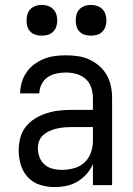

<svg xmlns="http://www.w3.org/2000/svg" viewBox="-20 -753 540 781"><path d="M202 8Q172 8 143 -1Q114 -10 93.5 -32Q73 -54 64.5 -83Q56 -112 56 -141Q56 -167 62.5 -192Q69 -217 84.5 -237Q100 -257 122 -270.5Q144 -284 168.5 -292Q193 -300 218 -303Q243 -306 269 -306H358V-355Q358 -376 351 -397Q344 -418 328 -432Q312 -446 291 -452Q270 -458 249 -458Q229 -458 209.5 -454Q190 -450 174 -439Q158 -428 149 -410Q140 -392 140 -373Q140 -373 140 -373Q140 -373 140 -373Q140 -373 140 -373Q140 -373 140 -373Q140 -373 140 -373Q140 -373 140 -373H62Q62 -373 62 -373Q62 -373 62 -373Q62 -396 68.5 -418Q75 -440 88 -459Q101 -478 119.5 -491.5Q138 -505 159 -513.5Q180 -522 203 -525Q226 -528 249 -528Q273 -528 297 -524.5Q321 -521 343 -511Q365 -501 383.5 -485Q402 -469 414 -448Q426 -427 431 -403Q436 -379 436 -355V0H358V-86Q349 -64 332.5 -45.5Q316 -27 295 -14.5Q274 -2 250 3Q226 8 202 8ZM232 -62Q256 -62 280.5 -68.5Q305 -75 323 -91.5Q341 -108 349.5 -131.5Q358 -155 358 -180V-236H269Q254 -236 238.5 -234.5Q223 -233 208.5 -229.5Q194 -226 180 -219.5Q166 -213 155 -203Q144 -193 139 -178.5Q134 -164 134 -149Q134 -131 141 -113Q148 -95 162 -83Q176 -71 194.5 -66.5Q213 -62 232 -62ZM350 -608Q337 -608 325 -611.5Q313 -615 304 -624Q295 -633 291.5 -645Q288 -657 288 -670Q288 -683 291.5 -695Q295 -707 304 -716Q313 -725 325 -729Q337 -733 350 -733Q363 -733 375 -729Q387 -725 396 -716Q405 -707 409 -695Q413 -683 413 -670Q413 -657 409 -645Q405 -633 396 -624Q387 -615 375 -611.5Q363 -608 350 -608ZM150 -608Q137 -608 125 -611.5Q113 -615 104 -624Q95 -633 91.5 -645Q88 -657 88 -670Q88 -683 91.5 -695Q95 -707 104 -716Q113 -725 125 -729Q137 -733 150 -733Q163 -733 175 -729Q187 -725 196 -716Q205 -707 209 -695Q213 -683 213 -670Q213 -657 209 -645Q205 -633 196 -624Q187 -615 175 -611.5Q163 -608 150 -608Z"/></svg>

Font: Zed Mono
Style: Regular
Weight: 400
Monospace: yes
Designer: Belleve Invis
Foundry: Belleve Invis
Version: Version 1.0.0; ttfautohint (v1.8.4)